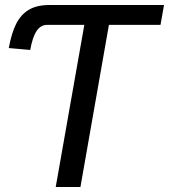

<svg xmlns="http://www.w3.org/2000/svg" viewBox="-20 -745 674 765"><path d="M316 -646H167.5Q142.5 -646 126 -621.8Q109.5 -597.5 100.5 -546L15 -553.5Q25.5 -612 44 -649.2Q62.5 -686.5 94.5 -705.8Q126.5 -725 176.5 -725H633.5L619.5 -646H414L300.5 0H202Z"/></svg>

Font: JuliaMono MediumItalic
Style: Regular
Weight: 500
Italic angle: -9°
Monospace: yes
Designer: cormullion
Foundry: corm
Version: Version 0.049; ttfautohint (v1.8.4)